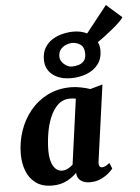

<svg xmlns="http://www.w3.org/2000/svg" viewBox="-66 -1092 840 1152"><g transform="rotate(-5 354.0 -515.5)"><path d="M490.5 -110Q488 -90 493.2 -81.5Q498.5 -73 509.5 -73Q516.5 -73 527 -77.5Q537.5 -82 554.5 -95L568.5 -60.5Q563 -52 544 -35Q525 -18 495.5 -4Q466 10 428 10Q396.5 10 375 -4.8Q353.5 -19.5 350.5 -48.5L351 -54.5Q327.5 -29.5 290.2 -9.8Q253 10 202 10Q141.5 10 103.2 -18Q65 -46 47.2 -92.5Q29.5 -139 29.5 -193.5Q29.5 -265.5 52 -332.5Q74.5 -399.5 117.8 -452.5Q161 -505.5 223 -536.8Q285 -568 364 -568Q393 -568 425.5 -561.2Q458 -554.5 479.5 -547L554 -568ZM387.5 -497Q371.5 -500.5 353 -500.5Q310 -500.5 280 -472.8Q250 -445 231.5 -400Q213 -355 204.5 -302.2Q196 -249.5 196 -199.5Q196 -141 215.8 -107.5Q235.5 -74 269.5 -74Q287 -74 303.2 -82.8Q319.5 -91.5 333.5 -104ZM371 -622Q301.5 -622 259.2 -655.5Q217 -689 217 -746Q217 -789 234.5 -818.2Q252 -847.5 280.5 -865.2Q309 -883 342.5 -891Q376 -899 408 -899Q451 -899 485.5 -882.8Q520 -866.5 540 -838.2Q560 -810 560 -774Q560 -722 533.2 -688.2Q506.5 -654.5 463.2 -638.2Q420 -622 371 -622ZM381 -691Q400 -691 420 -696.5Q440 -702 453.5 -717Q467 -732 467 -760Q467 -800.5 444.2 -816.2Q421.5 -832 396 -832Q377.5 -832 357.8 -824.2Q338 -816.5 324.5 -800Q311 -783.5 311 -757Q311 -731.5 334 -711.2Q357 -691 381 -691ZM444.5 -824.5 616 -1041 708.5 -959.5Q703 -949.5 684.2 -931.2Q665.5 -913 639 -891.2Q612.5 -869.5 583.8 -848.2Q555 -827 529 -810.5Q503 -794 485.5 -787Z"/></g></svg>

Font: Merriweather Black
Style: Italic
Weight: 900
Italic angle: -7.8°
Designer: Eben Sorkin
Foundry: Eben Sorkin
Version: Version 2.200;gftools[0.9.31]